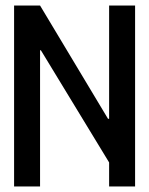

<svg xmlns="http://www.w3.org/2000/svg" viewBox="-20 -675 540 695"><path d="M375 0V-87L128 -493H125V0H31V-655H125L371 -245H375V-655H469V0Z"/></svg>

Font: Lekton
Style: Bold
Weight: 700
Designer: Paolo Mazzetti, Luciano Perondi, Raffaele Flato, Elena Papassissa, Emilio Macchia, Michela Povoleri, Tobias Seemiller, R
Version: Version 34.000